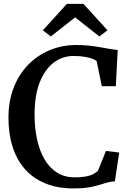

<svg xmlns="http://www.w3.org/2000/svg" viewBox="-20 -992 698 1022"><path d="M371.5 11Q287 11 222 -15.5Q157 -42 113.2 -91.2Q69.5 -140.5 47.2 -210Q25 -279.5 25 -365.5Q25 -452.5 52.2 -523.8Q79.5 -595 128.8 -646Q178 -697 244 -724.8Q310 -752.5 387.5 -752.5Q423 -752.5 454 -749Q485 -745.5 512.2 -740.8Q539.5 -736 563.2 -731.8Q587 -727.5 606.5 -726L596.5 -533H522L494.5 -666.5Q487.5 -673.5 471 -679.5Q454.5 -685.5 429.8 -689.8Q405 -694 372 -694Q312 -694 265.2 -658.2Q218.5 -622.5 191.2 -553.2Q164 -484 164 -381.5Q164 -312 177 -251.5Q190 -191 216.2 -145.2Q242.5 -99.5 282.8 -73.8Q323 -48 377.5 -48Q413.5 -48 437 -52.5Q460.5 -57 475.2 -64.8Q490 -72.5 501 -82L544 -188.5L614.5 -180L591.5 -27Q569.5 -26 549.2 -20Q529 -14 505.5 -6.8Q482 0.5 449.8 5.8Q417.5 11 371.5 11ZM250.5 -798 208 -830.5 336 -971.5H424L552 -831L509 -798L380 -899.5Z"/></svg>

Font: Merriweather SemiBold
Style: Regular
Weight: 600
Version: Version 2.100